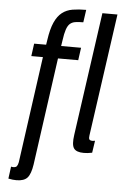

<svg xmlns="http://www.w3.org/2000/svg" viewBox="-61 -782 640 1009"><g transform="rotate(5 259.0 -278.0)"><path d="M42.1 116.6Q34.6 116.6 30.6 114.9L22 178.9Q34.1 181.4 44.5 182.6Q54.9 183.7 64.7 183.7Q104.7 183.7 122.4 163.9Q140 144.1 147.6 93.6L226.6 -472.9H333.4L342.6 -539.3H237.4L242.1 -569.6Q247 -606 254.1 -626.9Q261.1 -647.9 272.2 -658Q283.3 -668.1 300.4 -670.9Q317.6 -673.6 342.6 -673.6L352.1 -740Q312.6 -740 280.9 -734.8Q249.1 -729.6 225.6 -711.3Q202.1 -693 186.4 -658Q170.6 -623 162.1 -563.7L158.3 -539.3H95L85.9 -472.9H147.1L69.1 88.3Q66.3 102.7 61.1 109.6Q56 116.6 42.1 116.6ZM438.4 -730 346.7 -80.1Q339.1 -28.1 352.1 -9.1Q365 10 404.7 10Q414.6 10 425.1 8.9Q435.6 7.7 448.7 5.1L458.3 -58.9Q447 -57.1 446 -57.1Q431.7 -57.1 428 -63.5Q424.3 -69.9 426.6 -83.9L517.9 -730Z"/></g></svg>

Font: Secuela ExtLt
Style: Italic
Weight: 200
Italic angle: -8°
Designer: Fernando Haro
Foundry: deFharo
Version: Version 1.704